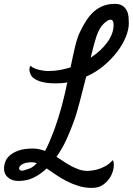

<svg xmlns="http://www.w3.org/2000/svg" viewBox="-120 -754 672 972"><path d="M161.1 -332Q111.3 -332 80.6 -342.8Q49.8 -353.5 39.1 -370.1Q34.2 -377 30.3 -390.6Q26.4 -404.3 33.2 -420.9Q46.9 -410.2 63 -404.8Q79.1 -399.4 92.8 -397.5Q109.4 -394.5 125 -394.5Q154.3 -394.5 182.1 -399.4Q210 -404.3 237.3 -413.1Q249 -471.7 260.3 -518.6Q271.5 -565.4 286.1 -594.7Q301.8 -627 318.8 -652.8Q335.9 -678.7 356.9 -696.8Q377.9 -714.8 403.3 -724.6Q428.7 -734.4 461.9 -734.4Q486.3 -734.4 500.5 -724.6Q514.6 -714.8 522 -700.2Q529.3 -685.5 530.8 -668.5Q532.2 -651.4 532.2 -636.7Q532.2 -604.5 516.6 -566.4Q501 -528.3 472.7 -491.2Q444.3 -454.1 404.8 -420.9Q365.2 -387.7 316.4 -366.2Q299.8 -301.8 283.7 -238.8Q267.6 -175.8 252 -134.8Q238.3 -96.7 217.3 -49.8Q196.3 -2.9 166 40Q184.6 51.8 203.6 64.5Q222.7 77.1 242.2 87.4Q261.7 97.7 281.7 104.5Q301.8 111.3 324.2 111.3Q347.7 110.4 370.1 104.5Q389.6 99.6 411.1 88.4Q432.6 77.1 451.2 56.6Q458 68.4 455.6 91.8Q453.1 115.2 440.4 138.7Q427.7 162.1 404.3 179.7Q380.9 197.3 345.7 197.3Q308.6 197.3 276.4 187Q244.1 176.8 215.8 162.1Q187.5 147.5 162.6 130.4Q137.7 113.3 116.2 98.6Q86.9 127 51.8 144.5Q16.6 162.1 -26.4 162.1Q-60.5 162.1 -81.1 143.1Q-101.6 124 -99.6 91.8Q-98.6 80.1 -92.8 64Q-86.9 47.9 -70.8 33.2Q-54.7 18.6 -26.4 8.3Q2 -2 46.9 -2Q63.5 -2 78.6 1.5Q93.8 4.9 108.4 9.8Q119.1 -9.8 129.9 -35.2Q140.6 -60.5 153.3 -92.8Q175.8 -154.3 192.4 -216.3Q209 -278.3 220.7 -336.9Q207 -334 191.9 -333Q176.8 -332 161.1 -332ZM-1 109.4Q11.7 104.5 28.3 99.6Q44.9 94.7 66.4 72.3Q51.8 67.4 43.9 67.4Q8.8 67.4 -7.3 77.6Q-23.4 87.9 -23.4 97.7Q-23.4 104.5 -17.6 107.9Q-11.7 111.3 -1 109.4ZM368.2 -570.3Q363.3 -555.7 355.5 -527.3Q347.7 -499 338.9 -461.9Q391.6 -496.1 423.3 -540Q455.1 -584 455.1 -627.9Q455.1 -654.3 439.5 -654.3Q425.8 -654.3 404.3 -633.3Q382.8 -612.3 368.2 -570.3Z"/></svg>

Font: Satisfy
Style: Regular
Weight: 400
Designer: Font Diner, Inc
Foundry: Font Diner, Inc
Version: Version 1.000